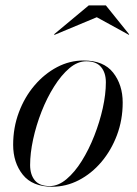

<svg xmlns="http://www.w3.org/2000/svg" viewBox="-20 -700 522 730"><path d="M348 -634.5 187.5 -567.5 185.5 -569.5 317.5 -679.5H382.5L471 -569.5L470 -567.5ZM178.5 10Q103 10 66.5 -36Q30 -82 30 -149.5Q30 -215 51.8 -273Q73.5 -331 111.2 -375.2Q149 -419.5 197 -444.8Q245 -470 298 -470Q374 -470 410.2 -423.8Q446.5 -377.5 446.5 -310Q446.5 -244.5 424.8 -186.5Q403 -128.5 365.5 -84.2Q328 -40 279.8 -15Q231.5 10 178.5 10ZM169 7.5Q201.5 7.5 232.8 -18.8Q264 -45 291 -88.2Q318 -131.5 338.5 -183.8Q359 -236 370.8 -289Q382.5 -342 382.5 -387Q382.5 -423.5 364.2 -445.2Q346 -467 308 -467Q275 -467 244 -440.8Q213 -414.5 185.8 -371.2Q158.5 -328 138 -275.8Q117.5 -223.5 106 -170.5Q94.5 -117.5 94.5 -72.5Q94.5 -36 112.5 -14.2Q130.5 7.5 169 7.5Z"/></svg>

Font: Bodoni* 72pt
Style: Italic
Weight: 400
Italic angle: -13°
Version: Version 2.3